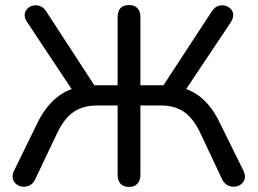

<svg xmlns="http://www.w3.org/2000/svg" viewBox="-20 -732 1019 759"><path d="M490 7Q468 7 456.5 -5.5Q445 -18 445 -41V-315H363Q308 -315 271 -289.5Q234 -264 206 -206L119 -23Q111 -6 98 0.5Q85 7 70.5 6Q56 5 45 -3.5Q34 -12 30.5 -26Q27 -40 36 -58L128 -246Q160 -311 205 -347Q250 -383 310 -391L275 -362L87 -645Q76 -661 77.5 -674.5Q79 -688 88 -697.5Q97 -707 110.5 -710Q124 -713 138 -708Q152 -703 162 -688L364 -378L341 -395H445V-665Q445 -688 456.5 -700Q468 -712 490 -712Q511 -712 523 -700Q535 -688 535 -665V-395H640L615 -378L818 -688Q828 -703 841.5 -708Q855 -713 868.5 -710Q882 -707 891.5 -697.5Q901 -688 902 -674.5Q903 -661 893 -645L704 -362L669 -391Q710 -386 743 -368Q776 -350 802.5 -319.5Q829 -289 849 -246L942 -58Q951 -40 947.5 -26Q944 -12 933 -3.5Q922 5 907.5 6Q893 7 880 0.5Q867 -6 858 -23L772 -206Q744 -265 707 -290Q670 -315 616 -315H535V-41Q535 -18 523 -5.5Q511 7 490 7Z"/></svg>

Font: Nunito Medium
Style: Regular
Weight: 500
Designer: Vernon Adams
Foundry: Vernon Adams
Version: Version 3.601